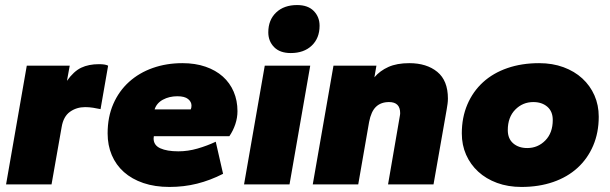

<svg xmlns="http://www.w3.org/2000/svg" viewBox="-20 -730 2414 760"><path d="M4 0 86 -470H256L245 -410Q272 -448 301.5 -462Q331 -476 372 -476Q397 -476 408 -470L378 -298Q364 -301 348.5 -303.5Q333 -306 317 -306Q283 -306 257 -287.5Q231 -269 224 -227L184 0Z M651 10Q593 10 547.5 -5.5Q502 -21 470.5 -49Q439 -77 422.5 -116Q406 -155 406 -202Q406 -267 428.5 -318.5Q451 -370 491 -406Q531 -442 585 -461Q639 -480 702 -480Q753 -480 793.5 -466Q834 -452 862 -427Q890 -402 905 -367Q920 -332 920 -290Q920 -264 911.5 -238.5Q903 -213 888 -191H589Q588 -187 588 -182Q588 -155 614.5 -143Q641 -131 686 -131Q724 -131 762 -142Q800 -153 834 -169L863 -42Q812 -16 760 -3Q708 10 651 10ZM682 -349Q650 -349 625 -335.5Q600 -322 592 -297H735Q738 -303 738 -312Q738 -327 724.5 -338Q711 -349 682 -349Z M946 0 1028 -470H1208L1126 0ZM1131 -520Q1088 -520 1065 -543.5Q1042 -567 1042 -602Q1042 -651 1073 -680.5Q1104 -710 1156 -710Q1199 -710 1222 -686.5Q1245 -663 1245 -628Q1245 -579 1214 -549.5Q1183 -520 1131 -520Z M1516 0 1562 -267Q1564 -277 1564 -282Q1564 -326 1520 -326Q1488 -326 1468.5 -307.5Q1449 -289 1441 -247L1398 0H1218L1300 -470H1470L1462 -424Q1484 -450 1517.5 -465Q1551 -480 1600 -480Q1669 -480 1711 -445.5Q1753 -411 1753 -340Q1753 -329 1751.5 -318.5Q1750 -308 1748 -296L1696 0Z M2044 10Q1991 10 1947.5 -6Q1904 -22 1873 -50.5Q1842 -79 1825 -117.5Q1808 -156 1808 -202Q1808 -265 1830 -316.5Q1852 -368 1892 -404.5Q1932 -441 1988.5 -460.5Q2045 -480 2114 -480Q2167 -480 2210.5 -464Q2254 -448 2285 -419.5Q2316 -391 2333 -352.5Q2350 -314 2350 -268Q2350 -205 2328 -153.5Q2306 -102 2266 -65.5Q2226 -29 2169.5 -9.5Q2113 10 2044 10ZM2067 -144Q2109 -144 2138.5 -174Q2168 -204 2168 -255Q2168 -289 2146.5 -307.5Q2125 -326 2091 -326Q2049 -326 2019.5 -296Q1990 -266 1990 -215Q1990 -181 2011.5 -162.5Q2033 -144 2067 -144Z"/></svg>

Font: Celebes Black
Style: Italic
Weight: 900
Italic angle: -10°
Designer: Anugrah Pasau
Foundry: Lafontype
Version: Version 1.000; ttfautohint (v1.8.4)